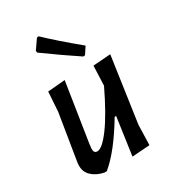

<svg xmlns="http://www.w3.org/2000/svg" viewBox="-174 -802 811 902"><g transform="rotate(-30 232.0 -351.0)"><path d="M178 -706Q237 -649 347 -558L322 -520L312 -519Q232 -572 134 -643L132 -653L168 -705ZM181 -467 131 -145 129 -124Q128 -100 147 -100Q174 -100 221.5 -164.5Q269 -229 328 -352V-357L332 -458L427 -465L376 -111L373 -3L277 4L306 -200H298Q214 -59 138 3H126Q86 -5 61.5 -28Q37 -51 38 -86L39 -100L80 -353L87 -459Z"/></g></svg>

Font: Alegreya Sans Medium
Style: Italic
Weight: 500
Italic angle: -7°
Designer: Juan Pablo del Peral
Foundry: Huerta Tipografica
Version: Version 2.007